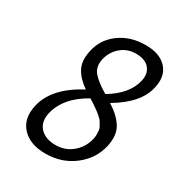

<svg xmlns="http://www.w3.org/2000/svg" viewBox="-160 -775 835 892"><g transform="rotate(30 257.0 -329.0)"><path d="M500 -517Q481 -422 355 -348Q408 -315 433.5 -274.5Q459 -234 445 -170Q428 -94 363.5 -44Q299 6 211 6Q129 6 86 -40Q43 -86 60 -162Q84 -271 226 -346Q181 -377 161 -414.5Q141 -452 153 -508Q167 -578 225 -621Q283 -664 365 -664Q441 -664 478 -623.5Q515 -583 500 -517ZM431 -513Q440 -555 417 -581Q394 -607 346 -607Q300 -607 266.5 -579Q233 -551 222 -505Q213 -461 237 -433Q261 -405 315 -373Q413 -431 431 -513ZM372 -168Q375 -181 374.5 -193Q374 -205 373 -214Q372 -223 365 -234Q358 -245 355 -251Q352 -257 340 -267.5Q328 -278 324.5 -281Q321 -284 305 -295Q289 -306 286 -308Q283 -310 265 -321Q155 -260 132 -164Q121 -112 150 -82Q179 -52 232 -52Q286 -52 324 -85.5Q362 -119 372 -168Z"/></g></svg>

Font: EauTestInfant Medium
Style: Italic
Weight: 500
Italic angle: -12°
Designer: Christian Thalmann (Catharsis Fonts)
Version: Version 0.001;PS 000.001;hotconv 1.0.88;makeotf.lib2.5.64775